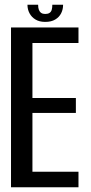

<svg xmlns="http://www.w3.org/2000/svg" viewBox="-20 -791 384 811"><path d="M26.5 0H311.5V-65.5H117V-314H300.5V-377H117V-609.5H311.5V-675H26.5ZM171 -698.5Q196.5 -698.5 213.2 -708.5Q230 -718.5 238.2 -734.8Q246.5 -751 246.5 -771H201Q201 -758.5 198.5 -749.8Q196 -741 189.2 -736.5Q182.5 -732 171 -732Q160.5 -732 154 -736.5Q147.5 -741 144.2 -749.5Q141 -758 141 -771H96Q96 -751 104.8 -734.8Q113.5 -718.5 130 -708.5Q146.5 -698.5 171 -698.5Z"/></svg>

Font: Anybody Condensed
Style: Regular
Weight: 400
Width: 3
Designer: Tyler Finck
Foundry: Etcetera Type Company
Version: Version 1.113;gftools[0.9.25]